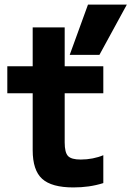

<svg xmlns="http://www.w3.org/2000/svg" viewBox="-20 -810 575 840"><path d="M301 10Q206 10 164.5 -27.5Q123 -65 123 -153V-402H12V-520H123V-690H263V-520H432V-402H263V-187Q263 -143 277.5 -127.5Q292 -112 333 -112Q360 -112 385.5 -117Q411 -122 432 -131V-9Q400 1 368 5.5Q336 10 301 10ZM415 -570H285L365 -790H535Z"/></svg>

Font: M PLUS 1 Code
Style: Bold
Weight: 700
Designer: Coji Morishita
Foundry: UNDERFOREST DESIGN
Version: Version 1.002